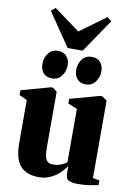

<svg xmlns="http://www.w3.org/2000/svg" viewBox="-106 -1062 796 1138"><g transform="rotate(10 292.0 -493.0)"><path d="M444.5 9.5Q410 9.5 390.5 0.8Q371 -8 371 -38.5V-85.5Q354 -59.5 329.2 -37.5Q304.5 -15.5 274.2 -2.8Q244 10 211.5 10Q133.5 10 97 -32.8Q60.5 -75.5 60.5 -168.5V-428L13.5 -449.5V-478.5L187.5 -527H200.5L226.5 -507V-168.5Q226.5 -136 231.5 -116.2Q236.5 -96.5 248 -87.5Q259.5 -78.5 279.5 -78.5Q300 -78.5 315.2 -83Q330.5 -87.5 342 -94Q353.5 -100.5 362 -106.5V-428L307 -450V-478.5L482.5 -527H498.5L527 -507V-40.5L567 -33.5V-5Q548.5 -1.5 517.2 4Q486 9.5 444.5 9.5ZM184.5 -580Q150.5 -580 132.5 -600.8Q114.5 -621.5 114.5 -655Q114.5 -692.5 135.5 -719.8Q156.5 -747 192 -747H193Q226.5 -747 245 -726.2Q263.5 -705.5 263.5 -672Q263.5 -637.5 242.8 -608.8Q222 -580 185.5 -580ZM388 -580Q354.5 -580 336.2 -600.8Q318 -621.5 318 -655Q318 -692.5 339 -719.8Q360 -747 396 -747H396.5Q430.5 -747 448.5 -726.2Q466.5 -705.5 466.5 -672Q466.5 -637.5 446 -608.8Q425.5 -580 389 -580ZM245.5 -773.5 109 -974 134.5 -995.5 290.5 -881 446.5 -995 472.5 -974 336 -773.5Z"/></g></svg>

Font: Merriweather 120pt Black
Style: Regular
Weight: 900
Designer: Eben Sorkin
Foundry: Eben Sorkin
Version: Version 2.100